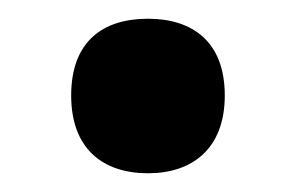

<svg xmlns="http://www.w3.org/2000/svg" viewBox="-20 -454 315 205"><path d="M56 -352C56 -295 90 -269 138 -269C185 -269 220 -295 220 -352C220 -410 185 -434 138 -434C90 -434 56 -410 56 -352Z"/></svg>

Font: Noto Sans Gurmukhi SemiCondensed
Style: Bold
Weight: 700
Width: 4
Designer: Jelle Bosma - Monotype Design Team
Foundry: Monotype Imaging Inc.
Version: Version 2.004